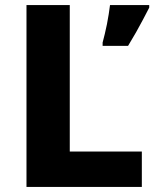

<svg xmlns="http://www.w3.org/2000/svg" viewBox="-20 -734 613 754"><path d="M84 0V-714H254V-139H537V0ZM566 -704Q554 -681 541.5 -657Q529 -633 514.5 -607.5Q500 -582 483 -554H383V-567Q387 -582 391.5 -600.5Q396 -619 400 -639Q404 -659 407 -678.5Q410 -698 412 -714H566Z"/></svg>

Font: Noto Sans Armenian ExtraBold
Style: Regular
Weight: 800
Version: Version 2.007